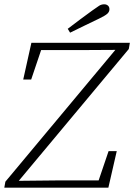

<svg xmlns="http://www.w3.org/2000/svg" viewBox="-24 -873 624 893"><path d="M-4 0 1 -28 525 -656 513 -628 515 -641 338 -640H145L174 -660L121 -503H84L122 -674H580L575 -645L50 -16L62 -44L61 -32L252 -34H455L428 -14L481 -170H519L480 0ZM291 -739Q320 -761 348.5 -782.5Q377 -804 405 -824Q427 -840 437.5 -846.5Q448 -853 461 -853Q471 -853 478 -847Q485 -841 485 -830Q485 -818 475 -809Q465 -800 436 -786Q403 -770 369.5 -754Q336 -738 302 -721Z"/></svg>

Font: Source Serif 4 18pt Light
Style: Italic
Weight: 300
Italic angle: -12°
Designer: Frank Grießhammer
Foundry: Adobe Systems Incorporated
Version: Version 4.004;hotconv 1.0.116;makeotfexe 2.5.65601